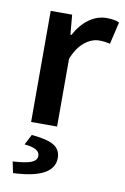

<svg xmlns="http://www.w3.org/2000/svg" viewBox="-84 -553 543 836"><g transform="rotate(10 187.5 -135.0)"><path d="M73.2 0V-491.2H168L175.8 -403.8H180.2Q205.6 -451.2 241.9 -477.1Q278.3 -502.9 318.8 -502.9Q353.5 -502.9 375 -493.2L352.1 -395Q327.6 -400.9 304.2 -400.9Q271.5 -400.9 240.2 -376.2Q209 -351.6 188 -299.8V0ZM34.2 232.9 23.9 183.1Q83 179.7 106.4 169.7Q129.9 159.7 129.9 140.1Q129.9 106.9 62 101.1L85.9 55.2Q157.2 61.5 186 80.1Q214.8 98.6 214.8 134.8Q214.8 225.1 34.2 232.9Z"/></g></svg>

Font: Source Sans 3 Semibold
Style: Regular
Weight: 600
Designer: Paul D. Hunt
Foundry: Adobe
Version: Version 3.052;hotconv 1.1.0;makeotfexe 2.6.0